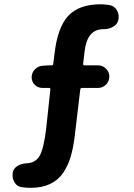

<svg xmlns="http://www.w3.org/2000/svg" viewBox="-20 -774 629 903"><path d="M495.1 -750Q518.6 -746.1 530.3 -724.6Q538.1 -710 538.1 -695.3Q538.1 -686.5 536.1 -678.7Q531.2 -658.2 510.7 -647.5Q492.2 -636.7 467.8 -636.7Q467.8 -636.7 467.3 -636.7Q466.8 -636.7 465.8 -636.7Q389.6 -636.7 377.9 -532.2L371.1 -474.6Q370.1 -466.8 377 -466.8H440.4Q462.9 -466.8 478.5 -451.2Q494.1 -435.5 494.1 -413.6Q494.1 -391.6 478.5 -376Q462.9 -360.4 440.4 -360.4H365.2Q358.4 -360.4 357.4 -352.5L331.1 -130.9Q324.2 -76.2 312 -35.6Q299.8 4.9 276.9 39.1Q253.9 73.2 215.3 91.3Q176.8 109.4 124 109.4Q102.5 109.4 83 106.4Q59.6 103.5 47.9 83Q39.1 67.4 39.1 50.8Q39.1 43.9 40 37.1Q43.9 17.6 62.5 6.3Q81.1 -4.9 105.5 -5.9Q148.4 -7.8 167.5 -43Q186.5 -78.1 197.3 -170.9L216.8 -352.5Q217.8 -360.4 210.9 -360.4H179.7Q158.2 -360.4 143.6 -375Q128.9 -389.6 128.9 -410.2Q128.9 -431.6 143.6 -447.3Q158.2 -462.9 179.7 -464.8L211.9 -466.8H222.7Q230.5 -466.8 230.5 -474.6L236.3 -519.5Q250 -643.6 300.3 -698.7Q350.6 -753.9 455.1 -753.9Q472.7 -753.9 495.1 -750Z"/></svg>

Font: Gen Jyuu Gothic Bold
Style: Bold
Weight: 700
Designer: [Source Han Sans]
Ryoko NISHIZUKA  (kana & ideographs); Paul D. Hunt (Latin, Greek & Cyrillic); Wenlong ZHANG  (bopomofo
Version: Version 1.002.20150607